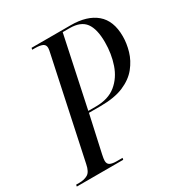

<svg xmlns="http://www.w3.org/2000/svg" viewBox="-192 -837 910 960"><g transform="rotate(-30 262.5 -357.0)"><path d="M-25 0 -23 -10H-4Q24 -10 44 -21.5Q64 -33 72 -74L193 -642Q195 -651 196.5 -659Q198 -667 198 -672Q198 -691 182.5 -697.5Q167 -704 141 -704H124L126 -714H352Q446 -714 498 -670Q550 -626 550 -536Q550 -495 537.5 -452Q525 -409 495 -371.5Q465 -334 412.5 -311.5Q360 -289 279 -289H212L165 -76Q160 -53 160 -42Q160 -23 173.5 -16.5Q187 -10 210 -10H245L243 0ZM258 -299Q330 -299 374 -335Q418 -371 438 -429.5Q458 -488 458 -555Q458 -631 431 -667.5Q404 -704 340 -704H300L214 -299Z"/></g></svg>

Font: Noto Serif Display Condensed
Style: Italic
Weight: 400
Width: 3
Italic angle: -12°
Designer: Monotype Design Team
Foundry: Monotype Imaging Inc.
Version: Version 2.009